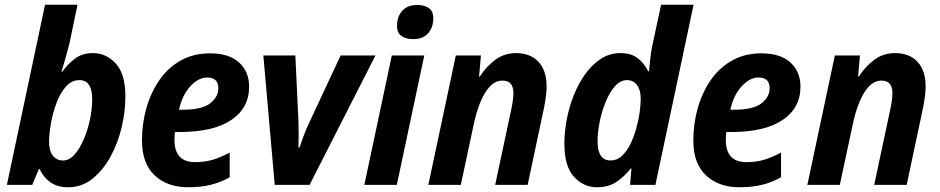

<svg xmlns="http://www.w3.org/2000/svg" viewBox="-20 -780 3965 810"><path d="M268 10Q222 10 192.5 -11Q163 -32 147 -67H144L116 0H9L170 -760H307L273 -597Q267 -574 257.5 -539Q248 -504 239 -478H243Q268 -512 298 -534Q328 -556 372 -556Q428 -556 468.5 -512Q509 -468 509 -373Q509 -309 493 -242Q477 -175 445.5 -118Q414 -61 369.5 -25.5Q325 10 268 10ZM246 -103Q272 -103 294 -127.5Q316 -152 333 -191.5Q350 -231 359.5 -276Q369 -321 369 -361Q369 -442 315 -442Q282 -442 257.5 -414Q233 -386 217.5 -343.5Q202 -301 194.5 -257.5Q187 -214 187 -183Q187 -145 202.5 -124Q218 -103 246 -103Z M774 10Q686 10 632.5 -40Q579 -90 579 -188Q579 -258 597.5 -323.5Q616 -389 652 -441.5Q688 -494 742 -524.5Q796 -555 866 -555Q946 -555 988.5 -516.5Q1031 -478 1031 -414Q1031 -325 956 -274Q881 -223 737 -223H718Q716 -207 716 -190Q716 -96 803 -96Q842 -96 874 -105Q906 -114 949 -136V-32Q909 -10 867.5 0Q826 10 774 10ZM750 -317Q832 -317 866.5 -344Q901 -371 901 -408Q901 -453 854 -453Q817 -453 783 -416Q749 -379 735 -317Z M1139 0 1091 -546H1226L1239 -271Q1240 -250 1240 -217Q1240 -184 1239 -158H1244Q1251 -180 1261.5 -208Q1272 -236 1281 -255L1417 -546H1564L1286 0Z M1723 -615Q1693 -615 1674 -628Q1655 -641 1655 -671Q1655 -710 1677 -734.5Q1699 -759 1741 -759Q1770 -759 1789 -746Q1808 -733 1808 -703Q1808 -665 1786.5 -640Q1765 -615 1723 -615ZM1517 0 1633 -546H1770L1654 0Z M1787 0 1903 -546H2009L2001 -457H2004Q2033 -501 2070.5 -528.5Q2108 -556 2157 -556Q2217 -556 2251.5 -519.5Q2286 -483 2286 -414Q2286 -396 2283 -373Q2280 -350 2275 -325L2206 0H2069L2137 -319Q2141 -338 2143.5 -356Q2146 -374 2146 -387Q2146 -440 2100 -440Q2070 -440 2046.5 -415Q2023 -390 2005.5 -346.5Q1988 -303 1977 -248L1924 0Z M2498 10Q2442 10 2401.5 -34Q2361 -78 2361 -174Q2361 -223 2371 -276Q2381 -329 2401 -379Q2421 -429 2450 -469Q2479 -509 2516 -532.5Q2553 -556 2598 -556Q2642 -556 2669.5 -535Q2697 -514 2714 -480H2718Q2719 -493 2722.5 -525Q2726 -557 2731 -583L2769 -760H2906L2745 0H2638L2644 -69H2641Q2612 -33 2579 -11.5Q2546 10 2498 10ZM2556 -103Q2583 -103 2603.5 -122Q2624 -141 2639 -171.5Q2654 -202 2664 -237.5Q2674 -273 2678.5 -306Q2683 -339 2683 -363Q2683 -400 2667.5 -421Q2652 -442 2625 -442Q2597 -442 2574.5 -416.5Q2552 -391 2535.5 -351Q2519 -311 2510 -266.5Q2501 -222 2501 -183Q2501 -103 2556 -103Z M3100 10Q3012 10 2958.5 -40Q2905 -90 2905 -188Q2905 -258 2923.5 -323.5Q2942 -389 2978 -441.5Q3014 -494 3068 -524.5Q3122 -555 3192 -555Q3272 -555 3314.5 -516.5Q3357 -478 3357 -414Q3357 -325 3282 -274Q3207 -223 3063 -223H3044Q3042 -207 3042 -190Q3042 -96 3129 -96Q3168 -96 3200 -105Q3232 -114 3275 -136V-32Q3235 -10 3193.5 0Q3152 10 3100 10ZM3076 -317Q3158 -317 3192.5 -344Q3227 -371 3227 -408Q3227 -453 3180 -453Q3143 -453 3109 -416Q3075 -379 3061 -317Z M3386 0 3502 -546H3608L3600 -457H3603Q3632 -501 3669.5 -528.5Q3707 -556 3756 -556Q3816 -556 3850.5 -519.5Q3885 -483 3885 -414Q3885 -396 3882 -373Q3879 -350 3874 -325L3805 0H3668L3736 -319Q3740 -338 3742.5 -356Q3745 -374 3745 -387Q3745 -440 3699 -440Q3669 -440 3645.5 -415Q3622 -390 3604.5 -346.5Q3587 -303 3576 -248L3523 0Z"/></svg>

Font: Noto Sans SemiCondensed
Style: Bold Italic
Weight: 700
Width: 4
Italic angle: -12°
Designer: Monotype Design Team
Foundry: Monotype Imaging Inc.
Version: Version 2.013; ttfautohint (v1.8.4.7-5d5b)